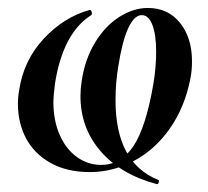

<svg xmlns="http://www.w3.org/2000/svg" viewBox="-20 -419 521 482"><path d="M182 -178Q182 -196 185 -215Q193 -270 218.5 -312Q244 -354 279.5 -376.5Q315 -399 351 -399Q402 -399 432 -361.5Q462 -324 462 -265Q462 -242 458 -222Q444 -150 406.5 -96.5Q369 -43 316 -15Q263 13 206 13Q147 13 106 -10.5Q65 -34 45 -72.5Q25 -111 25 -158Q25 -176 28 -192Q39 -267 89.5 -321.5Q140 -376 205 -394Q208 -395 210 -389.5Q212 -384 209 -381Q174 -359 151 -316Q128 -273 118 -209Q114 -177 114 -164Q114 -116 130 -80Q146 -44 173.5 -24.5Q201 -5 234 -5Q283 -5 314.5 -51.5Q346 -98 365 -208Q372 -250 372 -289Q372 -332 362.5 -356.5Q353 -381 336 -381Q317 -381 302 -348.5Q287 -316 277 -253Q270 -211 270 -167Q270 -10 378 33Q379 33 379 35Q379 38 377.5 41Q376 44 373 43Q283 19 232.5 -39.5Q182 -98 182 -178Z"/></svg>

Font: Cormorant Garamond
Style: Bold Italic
Weight: 700
Italic angle: -10°
Designer: Christian Thalmann (Catharsis Fonts)
Foundry: Catharsis Fonts
Version: Version 4.000